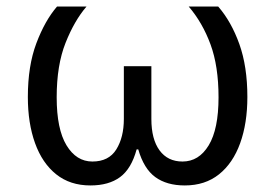

<svg xmlns="http://www.w3.org/2000/svg" viewBox="-20 -556 839 586"><path d="M256 10Q194 10 151.5 -24Q109 -58 87 -119Q65 -180 65 -260Q65 -355 91 -424Q117 -493 154 -536H244Q207 -493 180 -425Q153 -357 153 -259Q153 -162 183 -112.5Q213 -63 262 -63Q312 -63 335 -100Q358 -137 358 -193V-354H442V-193Q442 -131 467 -97Q492 -63 537 -63Q587 -63 617 -112.5Q647 -162 647 -259Q647 -354 622.5 -420.5Q598 -487 556 -536H646Q686 -490 710.5 -421.5Q735 -353 735 -260Q735 -180 713 -119Q691 -58 648.5 -24Q606 10 544 10Q489 10 454 -15.5Q419 -41 402 -100H397Q381 -41 346.5 -15.5Q312 10 256 10Z"/></svg>

Font: Noto Sans Living
Style: Regular
Weight: 400
Designer: Monotype Design Team
Foundry: Monotype Imaging Inc.
Version: Version 2.013; ttfautohint (v1.8.4.7-5d5b)